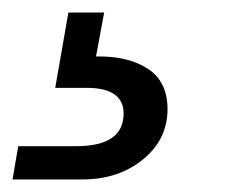

<svg xmlns="http://www.w3.org/2000/svg" viewBox="-93 -27 385 306"><path d="M-73 259 -64 206H28Q104 206 104 154Q104 113 45 113H-5L16 -7H73L60 63Q111 62 142.5 82.5Q174 103 174 147Q174 195 135 227Q96 259 38 259Z"/></svg>

Font: DeepMind Sans
Style: Italic
Weight: 400
Italic angle: -10°
Designer: Jonny Pinhorn / Modifications: Colophon Foundry
Foundry: Colophon Foundry
Version: Version 1.002; ttfautohint (v1.8.2)